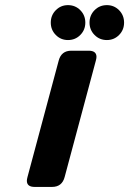

<svg xmlns="http://www.w3.org/2000/svg" viewBox="-20 -737 509 757"><path d="M116.7 0Q85.9 0 85.9 -24.4Q85.9 -29.8 88.4 -39.1L211.4 -498Q221.7 -537.1 261.2 -537.1H329.6Q360.4 -537.1 360.4 -512.7Q360.4 -507.3 357.9 -498L234.9 -39.1Q224.6 0 185.1 0ZM401.4 -716.8Q429.7 -716.8 449.5 -696.8Q469.2 -676.8 469.2 -647.9Q469.2 -619.1 449.5 -599.1Q429.7 -579.1 401.4 -579.1Q372.6 -579.1 352.8 -599.1Q333 -619.1 333 -647.9Q333 -676.8 352.8 -696.8Q372.6 -716.8 401.4 -716.8ZM248 -716.8Q276.9 -716.8 296.6 -696.8Q316.4 -676.8 316.4 -647.9Q316.4 -619.1 296.6 -599.1Q276.9 -579.1 248 -579.1Q219.7 -579.1 200 -599.1Q180.2 -619.1 180.2 -647.9Q180.2 -676.8 200 -696.8Q219.7 -716.8 248 -716.8Z"/></svg>

Font: Cursive Sans
Style: Bold
Weight: 700
Italic angle: -15°
Designer: Wojciech Kalinowski "wmk69" (wmk69@o2.pl)
Foundry: Wojciech Kalinowski "wmk69" (wmk69@o2.pl)
Version: Wersja 3.1.0; 2022-02-18